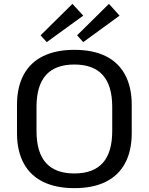

<svg xmlns="http://www.w3.org/2000/svg" viewBox="-20 -966 770 994"><path d="M365 8Q270 8 203.5 -24.5Q137 -57 102.5 -121Q68 -185 68 -277V-423Q68 -515 102.5 -579Q137 -643 203.5 -675.5Q270 -708 365 -708Q461 -708 527 -675.5Q593 -643 627.5 -579Q662 -515 662 -423V-277Q662 -185 627.5 -121Q593 -57 527 -24.5Q461 8 365 8ZM365 -68Q463 -68 512 -122.5Q561 -177 561 -288V-412Q561 -523 512 -577.5Q463 -632 365 -632Q267 -632 218 -577.5Q169 -523 169 -412V-288Q169 -177 218 -122.5Q267 -68 365 -68ZM411 -885 222 -748 190 -783 355 -946ZM599 -885 411 -748 379 -783 544 -946Z"/></svg>

Font: Pathway Extreme 28pt Medium
Style: Regular
Weight: 500
Designer: Eduardo Rodriguez Tunni
Foundry: Eduardo Rodriguez Tunni
Version: Version 1.001;gftools[0.9.26]